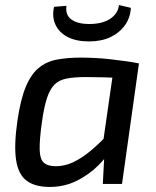

<svg xmlns="http://www.w3.org/2000/svg" viewBox="-20 -728 617 760"><path d="M300 -500Q326 -500 356 -498.5Q386 -497 416.5 -493.5Q447 -490 476.5 -486Q506 -482 530 -477L480 -419Q428 -421 386.5 -422Q345 -423 321 -423Q274 -423 243.5 -417Q213 -411 195 -392.5Q177 -374 165.5 -338.5Q154 -303 146 -245Q136 -174 137 -136Q138 -98 153.5 -84Q169 -70 201 -70Q236 -70 270 -86Q304 -102 340.5 -132.5Q377 -163 415 -205L434 -162Q410 -114 371 -75Q332 -36 283 -12Q234 12 177 12Q118 12 85 -13Q52 -38 43.5 -96Q35 -154 49 -250Q61 -333 81.5 -383Q102 -433 132.5 -458.5Q163 -484 204.5 -492Q246 -500 300 -500ZM433 -478 530 -477 463 0H387L393 -114L382 -123ZM451 -708 498 -697Q496 -658 474.5 -628Q453 -598 417 -581Q381 -564 332 -564Q282 -564 248 -581.5Q214 -599 199.5 -630.5Q185 -662 194 -701L243 -705Q238 -669 262.5 -651Q287 -633 333 -633Q385 -633 416 -653.5Q447 -674 451 -708Z"/></svg>

Font: Exo 2 Medium
Style: Italic
Weight: 500
Italic angle: -8°
Designer: Natanael Gama
Foundry: Natanael Gama
Version: Version 2.010